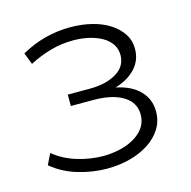

<svg xmlns="http://www.w3.org/2000/svg" viewBox="-84 -612 697 700"><g transform="rotate(-15 264.0 -261.5)"><path d="M238 5Q284 5 325 -6Q366 -17 397 -37.5Q428 -58 445.5 -86.5Q463 -115 463 -151Q463 -197 432 -229Q401 -261 343 -273Q391 -287 419.5 -317.5Q448 -348 448 -391Q448 -423 431.5 -448Q415 -473 387 -491Q359 -509 321 -518.5Q283 -528 240 -528Q141 -528 54 -479L71 -435Q109 -455 151 -467Q193 -479 237 -479Q269 -479 297 -472.5Q325 -466 346 -454Q367 -442 379 -424Q391 -406 391 -383Q391 -340 351.5 -316.5Q312 -293 251 -293H168V-250H253Q324 -250 365 -225Q406 -200 406 -154Q406 -106 360 -75.5Q314 -45 239 -43Q188 -43 138.5 -58Q89 -73 51 -104L31 -63Q73 -28 128 -11.5Q183 5 238 5Z"/></g></svg>

Font: Montserrat-Alt1 Light
Style: Regular
Weight: 300
Designer: Differentunic
Foundry: Differentunic
Version: Version 7.222